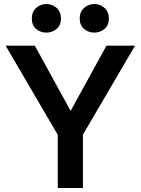

<svg xmlns="http://www.w3.org/2000/svg" viewBox="-20 -934 699 954"><path d="M267 0V-264L8 -707H153L331 -383L509 -707H651L392 -265V0ZM448 -772Q419 -772 397.5 -790.5Q376 -809 376 -842Q376 -875 397.5 -894.5Q419 -914 449 -914Q478 -914 499.5 -894.5Q521 -875 521 -842Q521 -809 499.5 -790.5Q478 -772 448 -772ZM210 -772Q180 -772 159 -790.5Q138 -809 138 -842Q138 -875 159.5 -894.5Q181 -914 210 -914Q240 -914 261.5 -894.5Q283 -875 283 -842Q283 -809 261.5 -790.5Q240 -772 210 -772Z"/></svg>

Font: Onest SemiBold
Style: Regular
Weight: 600
Designer: Dmitri Voloshin, Andrey Kudryavtsev
Foundry: Dmitri Voloshin, Andrey Kudryavtsev
Version: Version 1.000;gftools[0.9.33]